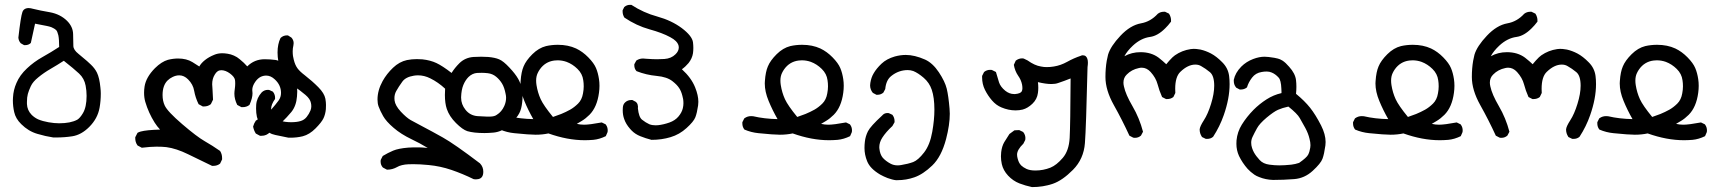

<svg xmlns="http://www.w3.org/2000/svg" viewBox="-20 -449 7040 786"><path d="M32.7 -38.1Q32.7 -43.9 33.2 -49.8Q34.7 -80.6 47.4 -109.4Q61 -141.6 90.3 -168.9Q118.7 -195.8 154.1 -215.6Q189.5 -235.4 222.2 -256.8Q222.2 -288.6 218.8 -304.7Q214.8 -321.3 209.7 -325.9Q204.6 -330.6 199.2 -333.3Q193.8 -335.9 189.9 -337.9Q181.6 -340.8 171.4 -342.8Q147 -347.7 123.5 -352.1L106.4 -273.9L105.5 -272.5Q96.7 -264.2 83 -264.2Q81.5 -264.2 78.6 -264.2L64.9 -272Q56.2 -281.7 55.2 -294.9Q64.9 -380.9 71.8 -399.9Q73.7 -405.3 77.1 -408.7Q84.5 -416 97.2 -416Q104.5 -416 116.7 -412.6Q143.6 -405.8 184.1 -398.9Q226.6 -391.1 254.4 -363.8Q278.8 -339.4 279.3 -309.1Q279.8 -279.3 280.3 -260.7Q280.8 -244.6 301.3 -228.5Q323.7 -210 336.4 -199Q349.1 -188 352.5 -184.1Q368.7 -168.5 377 -151.4Q387.2 -130.4 391.1 -90.3Q392.6 -76.7 392.6 -66.4Q392.6 -35.6 387.7 -8.3Q379.9 36.1 345.2 70.8Q313 103 275.9 108.9Q244.1 113.8 210.4 113.8Q204.6 113.8 199.2 113.8H198.2Q166 108.9 133.3 99.1Q96.2 88.4 66.9 59.1Q43.9 36.6 38.1 9.8Q32.7 -13.7 32.7 -38.1ZM90.3 -32.2Q90.3 -28.3 90.3 -23.4Q91.3 2.4 109.9 21.5Q122.1 33.2 136.2 39.6Q154.8 47.4 178.5 51.5Q202.1 55.7 222.2 55.7Q269 55.7 296.4 41Q307.6 34.2 319.3 14.6Q334.5 -10.7 334.5 -56.6Q334.5 -77.6 330.6 -98.1Q325.2 -127.9 303.7 -147.9Q282.2 -168 241.2 -200.2Q214.8 -183.1 187 -167Q159.2 -150.9 136.7 -132.3Q114.7 -114.7 106.2 -96.4Q97.7 -78.1 94 -64.5Q90.3 -50.8 90.3 -32.2Z M560.5 155.8 543 146.5Q537.6 138.7 535.6 131.3Q533.7 124 533.7 117.2Q533.7 115.7 533.7 112.8L543 94.7Q548.8 91.3 556.2 89.4Q579.6 83 635.3 81.5Q623 68.4 613.3 53.2Q587.9 12.7 574.7 -32.2Q569.8 -49.3 569.8 -69.3Q569.8 -81.5 571.8 -94.7Q577.6 -132.8 614.3 -169.9Q641.6 -196.8 667.5 -204.1Q689 -209.5 709 -209.5Q743.7 -209.5 767.6 -194.8Q782.2 -186 795.9 -176.8Q803.2 -190.4 819.1 -203.1Q835 -215.8 856.9 -224.6Q871.6 -231 890.1 -231Q899.4 -231 912.1 -229Q924.8 -227.1 937.7 -221.4Q950.7 -215.8 961.4 -206.5Q979.5 -191.9 992.2 -177.2Q1021.5 -206.5 1063.5 -206.5Q1085.4 -206.5 1107.4 -203.6Q1130.9 -200.2 1158.2 -172.9Q1182.1 -148.9 1190.4 -121.1Q1196.8 -99.6 1196.8 -73.2Q1196.8 -64 1195.8 -54.2Q1192.9 -15.6 1172.9 9.3Q1153.3 32.7 1135 50Q1116.7 67.4 1085.4 91.8Q1071.3 106.9 1050.8 106.9Q1047.9 106.9 1044.4 106.9L1027.3 97.7Q1019.5 85.9 1016.1 69.3Q1019.5 56.2 1027.3 44.9Q1044.9 33.7 1060.1 23.9Q1078.6 12.2 1092.8 -3.4Q1106.9 -19 1120.6 -37.6Q1130.4 -51.3 1130.4 -68.8Q1130.4 -100.6 1105 -124Q1088.4 -139.6 1069.8 -139.6Q1058.1 -139.6 1046.9 -134.3Q1034.7 -127.9 1025.4 -114.7Q1012.7 -96.7 1012.7 -80.6Q1012.7 -77.6 1013.2 -74.2Q1013.7 -70.8 1013.7 -66.9Q1013.7 -47.4 1001.5 -20L1000.5 -19Q989.3 -10.3 973.1 -10.3Q971.2 -10.3 968.3 -10.3L951.2 -19.5Q939.5 -43 939.5 -65.4Q939.5 -72.8 941.2 -85Q942.9 -97.2 942.9 -106.9Q942.9 -116.7 941.9 -122.1Q939.5 -134.8 921.4 -148.2Q903.3 -161.6 885.7 -161.6Q869.1 -161.6 858.9 -143.1Q848.6 -126.5 848.6 -104Q848.6 -100.1 849.9 -84Q851.1 -67.9 852.1 -41L843.3 -22.9L842.3 -22Q831.1 -13.2 814.9 -13.2Q813 -13.2 810.1 -13.2L793 -22.5Q779.8 -49.3 774.9 -77.1Q770.5 -103.5 750 -124Q733.4 -140.6 713.9 -140.6Q700.2 -140.6 686.5 -133.8Q674.8 -128.4 665.5 -119.1Q645.5 -98.6 645.5 -60.1Q645.5 -36.1 654.3 -17.1Q665.5 7.3 725.8 59.1Q786.1 110.8 817.9 128.9Q849.6 147 880.9 168.9Q889.2 181.6 889.2 198.2Q889.2 200.2 889.2 203.6L881.3 220.2L880.4 221.2Q869.1 230 853 230Q851.1 230 848.1 230Q798.3 206.1 750 182.4Q701.7 158.7 661.1 153.3Q644.5 151.4 620.6 151.4Q596.7 151.4 560.5 155.8Z M1028.3 -4.9Q1028.3 -12.2 1028.8 -20Q1030.8 -48.3 1051.8 -71.3Q1062.5 -81.1 1076.2 -81.1Q1081.5 -81.1 1083.5 -80.1L1097.2 -73.7Q1102.5 -66.9 1104.2 -60.8Q1106 -54.7 1106 -51Q1106 -47.4 1106 -43.9Q1089.8 -21 1089.8 -2.4Q1089.8 14.2 1097.2 26.4Q1105 39.6 1125.5 44.9Q1147.5 51.3 1171.4 51.3Q1195.3 51.3 1210.9 46.4Q1225.6 42 1235.4 29.8Q1245.1 17.6 1251 3.4Q1254.4 -5.4 1254.4 -13.2Q1254.4 -21 1252.9 -27.3Q1250 -43.9 1230.7 -60.3Q1211.4 -76.7 1183.6 -96.2Q1154.3 -116.2 1139.2 -144Q1125 -170.9 1119.6 -197.3Q1116.2 -215.8 1116.2 -233.9Q1116.2 -268.6 1128.4 -293.5Q1139.6 -304.2 1154.8 -304.2Q1156.2 -304.2 1158.7 -304.2L1173.3 -294.9Q1182.1 -284.7 1182.1 -272.5Q1182.1 -268.1 1181.2 -263.7Q1178.2 -250.5 1178.2 -239.3Q1178.2 -228 1179.4 -219.7Q1180.7 -211.4 1182.6 -204.6Q1188 -182.6 1197.8 -169.4Q1207.5 -156.2 1227.5 -141.1Q1258.8 -116.7 1283.2 -92Q1307.6 -67.4 1312 -44.9Q1314.5 -30.3 1314.5 -19.5Q1314.5 -8.8 1314 -2Q1312 19 1304.2 35.4Q1296.4 51.8 1271.7 76.7Q1247.1 101.6 1219.2 108.9Q1195.3 114.7 1169.4 114.7Q1162.1 114.7 1161.1 114.7Q1133.8 108.9 1106.9 103.5Q1078.1 97.7 1057.6 74.5Q1037.1 51.3 1031.7 29.3Q1028.3 13.7 1028.3 -4.9Z M1671.4 223.1Q1662.6 223.1 1650.1 223.6Q1637.7 224.1 1625.5 227.1Q1613.3 230 1605.5 234.9Q1586.4 245.6 1565.4 245.6H1564L1547.4 236.8Q1538.1 226.6 1538.1 212.4Q1538.1 206.5 1539.1 204.6L1546.9 189.5Q1567.9 176.8 1589.4 167.7Q1610.8 158.7 1650.9 155.3Q1664.1 154.3 1673.8 154.3Q1683.6 154.3 1695.3 154.3Q1707 154.3 1731 156.7Q1698.2 136.7 1665 121.1Q1621.1 100.1 1591.3 74.2Q1561 48.3 1548.6 26.4Q1536.1 4.4 1529.8 -13.2Q1525.4 -25.4 1525.4 -41.5Q1525.4 -79.1 1546.4 -117.2Q1563 -147 1588.9 -171.6Q1614.7 -196.3 1646 -203.1Q1665.5 -207 1686.5 -207Q1697.8 -207 1709 -206.1Q1741.7 -202.6 1766.6 -190.9Q1791.5 -179.2 1828.6 -150.4Q1841.3 -170.9 1860.8 -190.4Q1884.3 -213.4 1918.5 -215.8Q1935.1 -216.8 1950 -216.8Q1964.8 -216.8 1978.5 -215.8Q2006.3 -213.4 2023.4 -206.1Q2041 -198.7 2065.4 -172.4Q2089.4 -147 2101.1 -126.5Q2119.1 -95.2 2119.1 -52.2Q2119.1 -41.5 2117.7 -29.8Q2114.7 -2.4 2106 14.2Q2096.2 33.7 2066.4 62Q2036.6 90.3 2000.5 93.8Q1978.5 95.7 1963.4 95.7Q1919.9 95.7 1893.1 87.9Q1873.5 81.5 1846.4 54.4Q1819.3 27.3 1809.1 -2.9Q1801.3 -25.9 1801.3 -60.5Q1801.3 -72.3 1802.2 -85.9Q1773.9 -112.3 1741.2 -128.4Q1716.8 -140.6 1691.4 -140.6Q1682.6 -140.6 1674.3 -139.2Q1640.6 -133.8 1627 -114.7Q1611.8 -93.8 1602.1 -76.2Q1594.7 -63 1594.7 -47.4Q1594.7 -43 1595.2 -38.1Q1597.7 -17.1 1620.6 7.8Q1644 32.7 1661.1 42.5Q1679.2 52.7 1712.9 70.3Q1746.6 87.9 1793.2 114Q1839.8 140.1 1944.8 219.7Q1958.5 233.9 1958.5 253.9Q1958.5 280.3 1938 284.2Q1933.6 285.2 1929.2 285.2Q1920.9 285.2 1918.5 284.2Q1875 262.7 1828.1 246.6Q1782.2 231 1734.9 226.6Q1699.2 223.1 1671.4 223.1ZM2051.8 -48.8Q2051.8 -56.6 2049.8 -64.9Q2044.9 -90.8 2035.4 -106.7Q2025.9 -122.6 2011.2 -134.8Q1996.6 -147 1976.6 -149.4Q1962.9 -150.9 1952.4 -150.9Q1941.9 -150.9 1933.1 -150.4Q1913.6 -148.9 1897.9 -133.8Q1884.8 -120.6 1876.7 -100.8Q1868.7 -81.1 1867.7 -51.8Q1867.7 -50.3 1867.7 -48.8Q1867.7 -22 1885.7 0.5Q1904.3 23.9 1934.6 26.4Q1961.4 28.3 1972.4 28.3Q1983.4 28.3 1986.8 28.3Q2004.9 27.8 2013.7 21Q2033.7 8.8 2044.4 -15.1Q2051.8 -31.7 2051.8 -48.8Z M2225.1 97.2Q2200.7 102.5 2172.4 102.5Q2147.5 102.5 2085.4 96.2Q2055.2 93.3 2027.8 81.5L2026.9 80.6Q2019 70.3 2019 56.2Q2019 54.2 2019 51.3L2026.9 35.6L2028.3 34.7Q2040 26.4 2054.7 26.4Q2059.6 26.4 2063.5 26.9Q2109.4 37.6 2163.1 38.6Q2142.1 2 2126.5 -35.9Q2110.8 -73.7 2110.8 -107.4Q2110.8 -112.3 2111.3 -117.2Q2113.8 -154.8 2123.5 -177.2Q2133.3 -201.2 2159.4 -227.1Q2185.5 -252.9 2215.3 -260.3Q2238.8 -265.6 2263.7 -265.6Q2305.7 -265.6 2338.4 -250.5Q2365.2 -237.8 2388.4 -214.1Q2411.6 -190.4 2419.9 -170.4Q2428.2 -150.9 2432.1 -125Q2434.1 -111.8 2434.1 -97.9Q2434.1 -84 2432.1 -69.3Q2424.3 -10.3 2393.1 21Q2377.4 36.6 2361.8 45.9Q2352.1 52.2 2341.3 58.1Q2356.4 61.5 2371.1 61.5Q2393.6 61.5 2443.4 52.2L2459.5 60.1Q2464.8 67.4 2466.3 73.5Q2467.8 79.6 2467.8 84Q2467.8 90.8 2466.8 92.8L2460 108.4Q2434.1 121.1 2408.7 123.5Q2390.1 125 2373.5 125Q2303.2 125 2225.1 97.2ZM2366.7 -66.9Q2369.6 -82 2369.6 -95.5Q2369.6 -108.9 2367.7 -120.6Q2364.3 -147 2344.2 -166.7Q2324.2 -186.5 2299.3 -195.8Q2281.2 -202.1 2262.7 -202.1Q2255.9 -202.1 2249 -201.2Q2211.9 -196.3 2189.9 -165Q2185.1 -158.2 2181.2 -149.9Q2174.8 -136.7 2174.8 -118.7Q2174.8 -110.4 2176.3 -100.6Q2181.2 -69.8 2193.4 -43Q2205.6 -16.6 2243.7 29.8L2277.3 17.6Q2296.4 9.8 2314 0Q2330.6 -9.3 2346.4 -24.9Q2362.3 -40.5 2366.7 -66.9Z M2529.3 2.4Q2529.3 -3.4 2529.8 -9.3Q2530.8 -22.5 2539.6 -30.3Q2549.8 -39.6 2564.5 -39.6Q2565.9 -39.6 2568.8 -39.6L2583.5 -31.7Q2588.9 -26.4 2590.3 -21Q2591.8 -15.6 2591.8 -12Q2591.8 -8.3 2591.3 -5.9Q2595.2 30.8 2608.4 41Q2623 52.7 2638.2 59.6Q2649.4 64 2663.6 64Q2668.5 64 2674.3 63.5Q2696.3 61 2720.2 52.7Q2743.7 44.4 2757.6 27.8Q2771.5 11.2 2775.4 -6.3Q2777.8 -16.6 2777.8 -26.1Q2777.8 -35.6 2776.6 -43.2Q2775.4 -50.8 2773.4 -57.1Q2768.6 -76.2 2760.3 -88.4Q2751.5 -102.1 2733.4 -116.2Q2710.9 -134.3 2668.2 -138.2Q2625.5 -142.1 2585.9 -157.7L2585 -158.7Q2576.7 -168 2576.7 -181.6Q2576.7 -183.1 2576.7 -186L2585 -201.2L2585.9 -201.7Q2597.7 -209.5 2612.8 -209.5Q2618.7 -209.5 2624.5 -208.5Q2651.9 -206.5 2669.9 -206.5Q2688 -206.5 2699.7 -207.5Q2728 -209.5 2745.1 -226.6Q2758.8 -239.7 2758.8 -254.9Q2758.8 -268.6 2746.6 -280.8Q2738.3 -289.1 2723.6 -296.9Q2691.4 -314.5 2638.4 -329.1Q2585.4 -343.8 2536.1 -377Q2528.8 -388.7 2528.8 -401.9Q2528.8 -403.8 2528.8 -406.7L2535.6 -420.4L2536.6 -420.9Q2545.9 -429.2 2559.6 -429.2Q2561 -429.2 2564.5 -429.2Q2614.7 -396.5 2670.9 -381.3Q2729 -365.2 2771 -334Q2813.5 -301.8 2816.9 -275.9Q2819.8 -252 2816.9 -231Q2813.5 -209.5 2798.8 -190.9Q2786.1 -175.8 2771.5 -165.5Q2810.1 -130.4 2825.7 -91.3Q2838.9 -58.6 2838.9 -32.2Q2838.9 -24.4 2837.9 -17.6Q2833.5 13.2 2826.7 30.8Q2819.8 48.8 2790.5 75.2Q2761.7 101.6 2725.1 112.5Q2688.5 123.5 2647.5 123.5H2647Q2622.6 117.2 2601.3 108.6Q2580.1 100.1 2565.4 85L2559.1 78.1Q2542 58.6 2535.2 38.1Q2529.3 22 2529.3 2.4Z M3225.1 97.2Q3200.7 102.5 3172.4 102.5Q3147.5 102.5 3085.4 96.2Q3055.2 93.3 3027.8 81.5L3026.9 80.6Q3019 70.3 3019 56.2Q3019 54.2 3019 51.3L3026.9 35.6L3028.3 34.7Q3040 26.4 3054.7 26.4Q3059.6 26.4 3063.5 26.9Q3109.4 37.6 3163.1 38.6Q3142.1 2 3126.5 -35.9Q3110.8 -73.7 3110.8 -107.4Q3110.8 -112.3 3111.3 -117.2Q3113.8 -154.8 3123.5 -177.2Q3133.3 -201.2 3159.4 -227.1Q3185.5 -252.9 3215.3 -260.3Q3238.8 -265.6 3263.7 -265.6Q3305.7 -265.6 3338.4 -250.5Q3365.2 -237.8 3388.4 -214.1Q3411.6 -190.4 3419.9 -170.4Q3428.2 -150.9 3432.1 -125Q3434.1 -111.8 3434.1 -97.9Q3434.1 -84 3432.1 -69.3Q3424.3 -10.3 3393.1 21Q3377.4 36.6 3361.8 45.9Q3352.1 52.2 3341.3 58.1Q3356.4 61.5 3371.1 61.5Q3393.6 61.5 3443.4 52.2L3459.5 60.1Q3464.8 67.4 3466.3 73.5Q3467.8 79.6 3467.8 84Q3467.8 90.8 3466.8 92.8L3460 108.4Q3434.1 121.1 3408.7 123.5Q3390.1 125 3373.5 125Q3303.2 125 3225.1 97.2ZM3366.7 -66.9Q3369.6 -82 3369.6 -95.5Q3369.6 -108.9 3367.7 -120.6Q3364.3 -147 3344.2 -166.7Q3324.2 -186.5 3299.3 -195.8Q3281.2 -202.1 3262.7 -202.1Q3255.9 -202.1 3249 -201.2Q3211.9 -196.3 3189.9 -165Q3185.1 -158.2 3181.2 -149.9Q3174.8 -136.7 3174.8 -118.7Q3174.8 -110.4 3176.3 -100.6Q3181.2 -69.8 3193.4 -43Q3205.6 -16.6 3243.7 29.8L3277.3 17.6Q3296.4 9.8 3314 0Q3330.6 -9.3 3346.4 -24.9Q3362.3 -40.5 3366.7 -66.9Z M3519 157.2Q3519 143.6 3520.5 131.3Q3522.9 108.9 3533.2 88.4Q3543.5 67.9 3590.8 24.4Q3599.6 13.7 3612.8 13.7Q3617.7 13.7 3619.6 14.6L3633.3 21L3634.3 22.5Q3642.1 33.2 3642.1 46.9Q3642.1 48.3 3642.1 51.3L3633.3 66.9Q3606.9 91.3 3591.8 114.7Q3579.6 133.8 3579.6 153.8Q3579.6 156.7 3580.1 160.2Q3582.5 183.1 3593.8 196.8Q3606 210.4 3625 220.7Q3638.2 228 3654.8 228Q3662.1 228 3669.4 226.6Q3696.8 222.2 3718.3 214.4Q3738.8 206.5 3762.9 175.3Q3787.1 144 3796.4 90.8Q3805.2 41.5 3805.2 0Q3805.2 -49.8 3794.4 -81.5Q3784.7 -110.4 3761.5 -130.4Q3738.3 -150.4 3718.8 -158.2Q3707.5 -162.1 3696.3 -162.1Q3658.7 -162.1 3628.4 -137.7Q3607.4 -121.1 3604 -84.5L3596.2 -69.8Q3585.9 -61 3572.3 -61Q3570.8 -61 3567.9 -61L3553.2 -68.8Q3542 -82.5 3542 -99.6Q3542 -104.5 3543 -109.9Q3546.4 -131.8 3556.6 -148.9Q3567.9 -168.5 3588.6 -188.2Q3609.4 -208 3643.1 -217.8Q3666.5 -224.1 3688 -224.1Q3724.1 -224.1 3767.1 -205.1Q3798.3 -190.9 3823.5 -153.1Q3848.6 -115.2 3855.7 -85.9Q3862.8 -56.6 3867.2 -4.4Q3868.2 5.9 3868.2 16.6Q3868.2 62 3853 120.1Q3834 192.4 3796.4 228.5Q3758.8 264.6 3723.1 276.9Q3689.9 288.6 3653.3 288.6Q3650.4 288.6 3647.5 288.6Q3641.1 288.1 3631.1 285.4Q3621.1 282.7 3613.3 279.8Q3605.5 276.9 3597.9 273.2Q3590.3 269.5 3583 265.6Q3562.5 253.4 3549.3 240Q3536.1 226.6 3529.8 210.9Q3519 184.1 3519 157.2Z M4077.6 190.9Q4077.6 182.1 4078.6 173.8Q4081.5 149.4 4091.3 132.8Q4101.1 116.2 4112.3 99.6L4132.8 84.5L4152.3 83.5L4168.5 91.3Q4174.3 98.6 4176 105Q4177.7 111.3 4177.7 115.2Q4177.7 122.6 4176.8 124.5L4169.4 139.2Q4143.6 164.1 4143.6 184.1Q4143.6 191.4 4146.2 200.9Q4148.9 210.4 4151.4 215.3Q4153.8 220.2 4156.7 223.6L4160.2 228Q4168.9 236.3 4182.6 242.7Q4196.8 249 4218.8 249Q4250.5 249 4280.3 237.3Q4305.2 227.1 4330.6 197.5Q4356 168 4358.9 115.7Q4361.8 63.5 4362.8 -127.9Q4337.4 -117.7 4312.5 -109.4Q4300.8 -105 4284.2 -105Q4261.2 -105 4229 -112.8Q4230.5 -101.1 4230.5 -89.8Q4230.5 -78.6 4229 -68.4Q4225.6 -42.5 4206.3 -24.2Q4187 -5.9 4166.5 -0.5Q4152.8 2.9 4137.7 2.9Q4108.4 2.9 4079.6 -9.3Q4058.1 -18.1 4041 -37.8Q4023.9 -57.6 4012.2 -81.1Q4000.5 -104.5 4000.5 -132.3Q4000.5 -134.8 4000.5 -138.2L4008.3 -153.8L4009.3 -154.8Q4019.5 -163.1 4033.7 -163.1Q4039.6 -163.1 4041.5 -162.1L4057.1 -154.3Q4064 -131.3 4069.8 -111.8Q4075.7 -93.8 4095.2 -77.6Q4112.3 -64 4131.3 -64Q4133.8 -64 4135.7 -64Q4157.2 -65.9 4162.6 -74.7Q4165.5 -80.1 4165.5 -87.4Q4165.5 -94.7 4164.1 -102.5Q4160.2 -122.1 4147.9 -139.2Q4134.8 -158.2 4130.4 -183.6L4138.2 -200.7Q4150.4 -210 4163.6 -210Q4169.4 -210 4171.4 -209L4186.5 -201.7Q4215.8 -180.7 4241.2 -176.8Q4252.9 -174.3 4264.6 -174.3Q4280.3 -174.3 4294.4 -176.8Q4322.3 -181.2 4348.9 -196Q4375.5 -210.9 4404.8 -220.7Q4408.7 -222.7 4411.6 -222.7Q4414.6 -222.7 4416.5 -222.2Q4422.4 -221.7 4425.3 -218.3Q4433.6 -210.4 4433.6 -192.4Q4433.6 -184.6 4432.1 -174.3Q4426.3 73.7 4421.4 136.7Q4416.5 201.7 4372.6 246.1Q4329.1 290 4289.6 303.5Q4250 316.9 4205.1 316.9H4204.6Q4177.2 311 4153.3 301.8Q4127 291.5 4106.9 270Q4086.9 248.5 4081.1 222.7Q4077.6 206.5 4077.6 190.9Z M4583 -218.8Q4612.8 -235.4 4648.9 -235.4Q4692.9 -235.4 4723.1 -212.9Q4741.2 -198.7 4754.4 -186Q4756.8 -189 4759.3 -191.9Q4761.7 -194.8 4763.9 -197.3Q4766.1 -199.7 4768.1 -202.1Q4780.8 -216.3 4790 -222.7Q4818.8 -242.7 4854.5 -248Q4861.3 -249 4866.2 -249Q4871.1 -249 4877.4 -248.5Q4883.8 -248 4894.5 -246.1Q4916 -241.2 4937.5 -230Q4960.4 -217.8 4983.4 -194.3Q5007.3 -170.9 5011.7 -138.2Q5013.7 -122.6 5013.7 -104.5Q5013.7 -45.9 4989.7 22.5Q4973.6 68.8 4946.3 110.8Q4936.5 119.6 4921.4 119.6Q4919.4 119.6 4916.5 119.6L4900.4 111.8L4899.9 110.4Q4891.1 97.2 4891.1 81.1V80.6Q4892.1 68.4 4908.4 43.2Q4924.8 18.1 4937.7 -23.7Q4950.7 -65.4 4950.7 -98.1Q4950.7 -139.2 4932.9 -153.8Q4915 -168.5 4897.5 -178.2Q4887.2 -184.6 4873.5 -184.6Q4842.8 -184.6 4812 -154.8Q4791 -134.8 4791 -85.4Q4791 -78.1 4791.5 -68.4L4783.7 -52.2L4782.7 -51.3Q4772.5 -43.5 4758.3 -43.5Q4756.3 -43.5 4753.4 -43.5L4737.3 -51.8Q4725.6 -78.1 4718.8 -104.2Q4711.9 -130.4 4690.4 -154.3Q4674.3 -171.9 4653.8 -171.9Q4648.4 -171.9 4642.1 -170.4Q4612.3 -164.1 4592.8 -144Q4579.1 -130.9 4579.1 -110.8Q4579.1 -103.5 4581.1 -95.2Q4587.9 -62.5 4616.2 -14.2Q4644.5 34.2 4659.2 90.3L4650.9 106Q4640.6 115.2 4626.5 115.2Q4620.6 115.2 4618.7 114.3L4603.5 106.4Q4574.2 42.5 4539.8 -18.8Q4505.4 -80.1 4505.4 -133.8Q4505.4 -168.9 4510.7 -200.2Q4513.2 -213.9 4516.1 -225.1Q4526.4 -259.8 4566.9 -302.7Q4607.4 -345.7 4650.9 -353.5Q4690.4 -360.4 4719.7 -392.6Q4730.5 -400.9 4744.6 -400.9Q4746.6 -400.9 4749.5 -400.9L4765.6 -393.1Q4770.5 -385.3 4772.2 -378.4Q4773.9 -371.6 4773.9 -367.7Q4773.9 -363.8 4773.9 -360.4Q4761.7 -344.2 4750 -333Q4719.2 -302.2 4688.5 -297.9Q4650.9 -293 4617.7 -262.2Q4593.8 -239.7 4583 -218.8Z M5041.5 139.6Q5041.5 132.3 5042 125.5Q5045.4 90.8 5063.5 61.5Q5083.5 29.3 5111.8 0.5Q5135.7 -23.4 5164.6 -42Q5193.4 -60.5 5226.1 -67.9Q5226.1 -69.3 5226.1 -73.7Q5226.1 -78.1 5225.6 -85.9Q5224.1 -121.1 5214.4 -131.3Q5201.2 -146 5185.5 -152.3Q5176.3 -156.2 5165.5 -156.2Q5154.8 -156.2 5145 -154.3Q5120.1 -150.4 5105.5 -131.1Q5090.8 -111.8 5085 -91.8L5083.5 -90.3Q5073.2 -82.5 5059.6 -82.5Q5058.1 -82.5 5055.2 -82.5L5040.5 -90.3Q5034.7 -97.7 5032.7 -104.5Q5030.8 -111.3 5030.8 -118.2Q5030.8 -120.6 5030.8 -122.1Q5036.6 -150.9 5061.5 -176.3Q5082 -196.8 5110.4 -207.5Q5134.8 -216.8 5156.7 -216.8Q5170.4 -216.8 5196.8 -212.4Q5214.4 -209 5220 -206.3Q5225.6 -203.6 5230.5 -200.7Q5243.2 -192.4 5257.3 -175.8Q5282.7 -147.9 5285.6 -120.6Q5287.1 -107.9 5287.1 -93.8Q5287.1 -79.6 5285.6 -64.9Q5320.8 -36.1 5343.3 -7.8Q5365.7 20.5 5388.2 64.5Q5406.7 101.1 5406.7 132.3Q5406.7 139.6 5405.8 146.5Q5400.9 182.1 5394 200.7Q5387.2 219.7 5354 250.2Q5320.8 280.8 5278.1 284.2Q5235.4 287.6 5191.4 287.6Q5161.1 286.6 5134.8 275.9Q5123 271.5 5115.2 266.1Q5099.1 254.9 5087.4 242.2Q5065.9 217.8 5052.2 189.5Q5041.5 166 5041.5 139.6ZM5107.4 111.8Q5102.1 123 5102.1 135.3Q5102.1 146 5105.5 156.5Q5108.9 167 5113.3 174.8Q5121.6 189.9 5136.7 206.1Q5150.9 221.7 5176.8 225.1Q5198.2 228 5216.8 228Q5238.3 228 5266.1 225.1Q5282.7 223.1 5298.3 217.8Q5329.1 196.3 5335.2 184.3Q5341.3 172.4 5343.8 155.8Q5344.7 150.9 5344.7 145.5Q5344.7 133.3 5340.8 119.1Q5335.9 97.7 5323.7 75Q5311.5 52.2 5300.8 34.2Q5291 16.6 5254.4 -12.7Q5229.5 -7.3 5211.9 0.5Q5194.3 8.3 5165 32.7Q5136.2 57.1 5126 75.7Q5115.2 95.2 5107.4 111.8Z M5725.1 97.2Q5700.7 102.5 5672.4 102.5Q5647.5 102.5 5585.4 96.2Q5555.2 93.3 5527.8 81.5L5526.9 80.6Q5519 70.3 5519 56.2Q5519 54.2 5519 51.3L5526.9 35.6L5528.3 34.7Q5540 26.4 5554.7 26.4Q5559.6 26.4 5563.5 26.9Q5609.4 37.6 5663.1 38.6Q5642.1 2 5626.5 -35.9Q5610.8 -73.7 5610.8 -107.4Q5610.8 -112.3 5611.3 -117.2Q5613.8 -154.8 5623.5 -177.2Q5633.3 -201.2 5659.4 -227.1Q5685.5 -252.9 5715.3 -260.3Q5738.8 -265.6 5763.7 -265.6Q5805.7 -265.6 5838.4 -250.5Q5865.2 -237.8 5888.4 -214.1Q5911.6 -190.4 5919.9 -170.4Q5928.2 -150.9 5932.1 -125Q5934.1 -111.8 5934.1 -97.9Q5934.1 -84 5932.1 -69.3Q5924.3 -10.3 5893.1 21Q5877.4 36.6 5861.8 45.9Q5852.1 52.2 5841.3 58.1Q5856.4 61.5 5871.1 61.5Q5893.6 61.5 5943.4 52.2L5959.5 60.1Q5964.8 67.4 5966.3 73.5Q5967.8 79.6 5967.8 84Q5967.8 90.8 5966.8 92.8L5960 108.4Q5934.1 121.1 5908.7 123.5Q5890.1 125 5873.5 125Q5803.2 125 5725.1 97.2ZM5866.7 -66.9Q5869.6 -82 5869.6 -95.5Q5869.6 -108.9 5867.7 -120.6Q5864.3 -147 5844.2 -166.7Q5824.2 -186.5 5799.3 -195.8Q5781.2 -202.1 5762.7 -202.1Q5755.9 -202.1 5749 -201.2Q5711.9 -196.3 5689.9 -165Q5685.1 -158.2 5681.2 -149.9Q5674.8 -136.7 5674.8 -118.7Q5674.8 -110.4 5676.3 -100.6Q5681.2 -69.8 5693.4 -43Q5705.6 -16.6 5743.7 29.8L5777.3 17.6Q5796.4 9.8 5814 0Q5830.6 -9.3 5846.4 -24.9Q5862.3 -40.5 5866.7 -66.9Z M6083 -218.8Q6112.8 -235.4 6148.9 -235.4Q6192.9 -235.4 6223.1 -212.9Q6241.2 -198.7 6254.4 -186Q6256.8 -189 6259.3 -191.9Q6261.7 -194.8 6263.9 -197.3Q6266.1 -199.7 6268.1 -202.1Q6280.8 -216.3 6290 -222.7Q6318.8 -242.7 6354.5 -248Q6361.3 -249 6366.2 -249Q6371.1 -249 6377.4 -248.5Q6383.8 -248 6394.5 -246.1Q6416 -241.2 6437.5 -230Q6460.4 -217.8 6483.4 -194.3Q6507.3 -170.9 6511.7 -138.2Q6513.7 -122.6 6513.7 -104.5Q6513.7 -45.9 6489.7 22.5Q6473.6 68.8 6446.3 110.8Q6436.5 119.6 6421.4 119.6Q6419.4 119.6 6416.5 119.6L6400.4 111.8L6399.9 110.4Q6391.1 97.2 6391.1 81.1V80.6Q6392.1 68.4 6408.4 43.2Q6424.8 18.1 6437.7 -23.7Q6450.7 -65.4 6450.7 -98.1Q6450.7 -139.2 6432.9 -153.8Q6415 -168.5 6397.5 -178.2Q6387.2 -184.6 6373.5 -184.6Q6342.8 -184.6 6312 -154.8Q6291 -134.8 6291 -85.4Q6291 -78.1 6291.5 -68.4L6283.7 -52.2L6282.7 -51.3Q6272.5 -43.5 6258.3 -43.5Q6256.3 -43.5 6253.4 -43.5L6237.3 -51.8Q6225.6 -78.1 6218.8 -104.2Q6211.9 -130.4 6190.4 -154.3Q6174.3 -171.9 6153.8 -171.9Q6148.4 -171.9 6142.1 -170.4Q6112.3 -164.1 6092.8 -144Q6079.1 -130.9 6079.1 -110.8Q6079.1 -103.5 6081.1 -95.2Q6087.9 -62.5 6116.2 -14.2Q6144.5 34.2 6159.2 90.3L6150.9 106Q6140.6 115.2 6126.5 115.2Q6120.6 115.2 6118.7 114.3L6103.5 106.4Q6074.2 42.5 6039.8 -18.8Q6005.4 -80.1 6005.4 -133.8Q6005.4 -168.9 6010.7 -200.2Q6013.2 -213.9 6016.1 -225.1Q6026.4 -259.8 6066.9 -302.7Q6107.4 -345.7 6150.9 -353.5Q6190.4 -360.4 6219.7 -392.6Q6230.5 -400.9 6244.6 -400.9Q6246.6 -400.9 6249.5 -400.9L6265.6 -393.1Q6270.5 -385.3 6272.2 -378.4Q6273.9 -371.6 6273.9 -367.7Q6273.9 -363.8 6273.9 -360.4Q6261.7 -344.2 6250 -333Q6219.2 -302.2 6188.5 -297.9Q6150.9 -293 6117.7 -262.2Q6093.8 -239.7 6083 -218.8Z M6725.1 97.2Q6700.7 102.5 6672.4 102.5Q6647.5 102.5 6585.4 96.2Q6555.2 93.3 6527.8 81.5L6526.9 80.6Q6519 70.3 6519 56.2Q6519 54.2 6519 51.3L6526.9 35.6L6528.3 34.7Q6540 26.4 6554.7 26.4Q6559.6 26.4 6563.5 26.9Q6609.4 37.6 6663.1 38.6Q6642.1 2 6626.5 -35.9Q6610.8 -73.7 6610.8 -107.4Q6610.8 -112.3 6611.3 -117.2Q6613.8 -154.8 6623.5 -177.2Q6633.3 -201.2 6659.4 -227.1Q6685.5 -252.9 6715.3 -260.3Q6738.8 -265.6 6763.7 -265.6Q6805.7 -265.6 6838.4 -250.5Q6865.2 -237.8 6888.4 -214.1Q6911.6 -190.4 6919.9 -170.4Q6928.2 -150.9 6932.1 -125Q6934.1 -111.8 6934.1 -97.9Q6934.1 -84 6932.1 -69.3Q6924.3 -10.3 6893.1 21Q6877.4 36.6 6861.8 45.9Q6852.1 52.2 6841.3 58.1Q6856.4 61.5 6871.1 61.5Q6893.6 61.5 6943.4 52.2L6959.5 60.1Q6964.8 67.4 6966.3 73.5Q6967.8 79.6 6967.8 84Q6967.8 90.8 6966.8 92.8L6960 108.4Q6934.1 121.1 6908.7 123.5Q6890.1 125 6873.5 125Q6803.2 125 6725.1 97.2ZM6866.7 -66.9Q6869.6 -82 6869.6 -95.5Q6869.6 -108.9 6867.7 -120.6Q6864.3 -147 6844.2 -166.7Q6824.2 -186.5 6799.3 -195.8Q6781.2 -202.1 6762.7 -202.1Q6755.9 -202.1 6749 -201.2Q6711.9 -196.3 6689.9 -165Q6685.1 -158.2 6681.2 -149.9Q6674.8 -136.7 6674.8 -118.7Q6674.8 -110.4 6676.3 -100.6Q6681.2 -69.8 6693.4 -43Q6705.6 -16.6 6743.7 29.8L6777.3 17.6Q6796.4 9.8 6814 0Q6830.6 -9.3 6846.4 -24.9Q6862.3 -40.5 6866.7 -66.9Z"/></svg>

Font: Bakudai
Style: Medium
Weight: 500
Version: Version 1.48